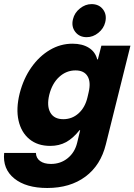

<svg xmlns="http://www.w3.org/2000/svg" viewBox="-55 -728 671 958"><path d="M180.8 210Q75 210 16.2 162.5Q-42.5 115 -34.2 35H124.2Q125 60.8 145 75.4Q165 90 199.2 90Q247.5 90 282.9 61.2Q318.3 32.5 330 -15.8L345 -78.3H341.7Q309.2 -37.5 274.6 -18.8Q240 0 195.8 0Q132.5 0 91.7 -33.8Q50.8 -67.5 37.5 -126.7Q24.2 -185.8 43.3 -262.5Q62.5 -336.7 101.7 -392.1Q140.8 -447.5 193.8 -478.8Q246.7 -510 306.7 -510Q355.8 -510 388.3 -489.6Q420.8 -469.2 430 -431.7H433.3L450.8 -500H595.8L473.3 -8.3Q447.5 96.7 371.2 153.3Q295 210 180.8 210ZM260.8 -133.3Q305 -133.3 337.5 -162.9Q370 -192.5 381.7 -243.3L387.5 -268.3Q399.2 -319.2 381.7 -347.9Q364.2 -376.7 321.7 -376.7Q275.8 -376.7 240.4 -344.2Q205 -311.7 190.8 -255Q177.5 -199.2 196.2 -166.2Q215 -133.3 260.8 -133.3ZM377.5 -542.5Q340.8 -542.5 320.4 -569.2Q300 -595.8 309.2 -632.5Q316.7 -664.2 343.8 -685.8Q370.8 -707.5 401.7 -707.5Q439.2 -707.5 459.2 -680.8Q479.2 -654.2 470 -616.7Q462.5 -585.8 435.8 -564.2Q409.2 -542.5 377.5 -542.5Z"/></svg>

Font: Funnel Sans ExtraBold
Style: Italic
Weight: 800
Italic angle: -14.036°
Version: Version 1.000; Beta; Release 5; Build 24; ttfautohint (v1.8.